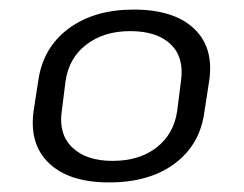

<svg xmlns="http://www.w3.org/2000/svg" viewBox="-20 -736 509 401"><path d="M208 -355Q125 -355 83 -394.5Q41 -434 50 -503L60 -568Q70 -637 123.5 -676.5Q177 -716 259 -716Q343 -716 385 -676.5Q427 -637 417 -568L407 -503Q398 -434 345 -394.5Q292 -355 208 -355ZM215 -400Q271 -400 307 -428Q343 -456 350 -504L358 -567Q365 -616 336.5 -643.5Q308 -671 252 -671Q197 -671 160.5 -643Q124 -615 117 -567L109 -504Q102 -456 131 -428Q160 -400 215 -400Z"/></svg>

Font: Pathway Extreme 8pt Thin 12pt Light
Style: Italic
Weight: 300
Italic angle: -8°
Version: Version 1.001;gftools[0.9.26]